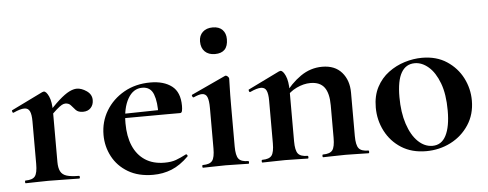

<svg xmlns="http://www.w3.org/2000/svg" viewBox="-45 -723 2153 847"><g transform="rotate(-5 1031.5 -300.0)"><path d="M161 -271 153 -284Q192 -329 219 -353Q246 -377 265 -386.5Q284 -396 299 -396Q320 -396 342.5 -380.5Q365 -365 365 -340Q365 -319 352.5 -305.5Q340 -292 318 -292Q297 -292 286.5 -303Q276 -314 267.5 -324.5Q259 -335 243 -335Q236 -335 227.5 -330.5Q219 -326 203.5 -312.5Q188 -299 161 -271ZM39 0Q36 0 36 -6Q36 -12 39 -12Q70 -12 81 -26.5Q92 -41 92 -81V-269Q92 -300 85 -314.5Q78 -329 61 -329Q52 -329 40 -325.5Q28 -322 13 -315Q9 -313 7 -319Q5 -325 7 -326L146 -394Q152 -396 153 -396Q164 -396 175 -372Q186 -348 186 -303V-81Q186 -55 194 -39.5Q202 -24 221.5 -18Q241 -12 275 -12Q279 -12 279 -6Q279 0 275 0Q248 0 213.5 -1Q179 -2 139 -2Q111 -2 85 -1Q59 0 39 0Z M602 12Q537 12 491.5 -15Q446 -42 422.5 -86.5Q399 -131 399 -182Q399 -241 428 -289Q457 -337 508 -366Q559 -395 625 -395Q684 -395 719.5 -368Q755 -341 755 -280Q755 -267 753 -258Q751 -249 744 -249H648Q650 -306 637 -340.5Q624 -375 587 -375Q547 -375 523.5 -334Q500 -293 500 -225Q500 -167 518 -125Q536 -83 571 -60Q606 -37 657 -37Q687 -37 707.5 -44.5Q728 -52 753 -65Q755 -67 758.5 -63Q762 -59 760 -56Q723 -19 684.5 -3.5Q646 12 602 12ZM465 -248 464 -267 683 -271V-249Z M824 0Q821 0 821 -6Q821 -12 824 -12Q855 -12 866 -26.5Q877 -41 877 -81V-260Q877 -293 870.5 -308.5Q864 -324 847 -324Q840 -324 830.5 -321Q821 -318 810 -313Q806 -312 803.5 -318Q801 -324 804 -325L955 -395Q957 -396 958 -396Q963 -396 968 -391Q973 -386 973 -382Q973 -370 972 -342Q971 -314 971 -262V-81Q971 -41 982.5 -26.5Q994 -12 1025 -12Q1028 -12 1028 -6Q1028 0 1025 0Q1005 0 979 -1Q953 -2 924 -2Q896 -2 870 -1Q844 0 824 0ZM920 -495Q892 -495 875.5 -511Q859 -527 859 -556Q859 -582 875.5 -597.5Q892 -613 920 -613Q948 -613 963 -597.5Q978 -582 978 -556Q978 -495 920 -495Z M1356 0Q1353 0 1353 -6Q1353 -12 1356 -12Q1387 -12 1398 -26.5Q1409 -41 1409 -81V-225Q1409 -279 1389.5 -305Q1370 -331 1328 -331Q1298 -331 1266.5 -316Q1235 -301 1216 -275L1211 -287Q1246 -337 1290 -367.5Q1334 -398 1386 -398Q1442 -398 1472.5 -363Q1503 -328 1503 -273V-81Q1503 -41 1514.5 -26.5Q1526 -12 1557 -12Q1560 -12 1560 -6Q1560 0 1557 0Q1537 0 1511 -1Q1485 -2 1456 -2Q1428 -2 1402 -1Q1376 0 1356 0ZM1087 0Q1084 0 1084 -6Q1084 -12 1087 -12Q1118 -12 1129 -26.5Q1140 -41 1140 -81V-269Q1140 -300 1133 -314.5Q1126 -329 1109 -329Q1100 -329 1088 -325.5Q1076 -322 1061 -315Q1057 -313 1055 -319Q1053 -325 1055 -326L1194 -394Q1200 -396 1201 -396Q1212 -396 1223 -372Q1234 -348 1234 -303V-81Q1234 -41 1245.5 -26.5Q1257 -12 1288 -12Q1291 -12 1291 -6Q1291 0 1288 0Q1268 0 1242 -1Q1216 -2 1187 -2Q1159 -2 1133 -1Q1107 0 1087 0Z M1811 13Q1748 13 1702 -16Q1656 -45 1631 -93.5Q1606 -142 1606 -198Q1606 -250 1626 -288Q1646 -326 1679 -350.5Q1712 -375 1751 -387Q1790 -399 1828 -399Q1892 -399 1937.5 -369Q1983 -339 2007 -292Q2031 -245 2031 -192Q2031 -131 2000.5 -84.5Q1970 -38 1920 -12.5Q1870 13 1811 13ZM1841 -8Q1881 -8 1901 -47Q1921 -86 1921 -157Q1921 -230 1902.5 -279Q1884 -328 1855 -353Q1826 -378 1794 -378Q1755 -378 1734.5 -343Q1714 -308 1714 -235Q1714 -167 1731 -115.5Q1748 -64 1777 -36Q1806 -8 1841 -8Z"/></g></svg>

Font: Cormorant Garamond Light
Style: Regular
Weight: 300
Designer: Christian Thalmann (Catharsis Fonts)
Foundry: Catharsis Fonts
Version: Version 4.001